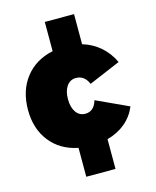

<svg xmlns="http://www.w3.org/2000/svg" viewBox="-128 -801 856 1053"><g transform="rotate(-15 300.0 -274.5)"><path d="M381 -229 563 -145Q541 -92 498 -56Q455 -20 395 -4V165H229V1Q129 -19 72 -91.5Q15 -164 15 -271Q15 -380 72 -453.5Q129 -527 229 -548V-714H395V-543Q452 -526 495 -488.5Q538 -451 563 -397L384 -321Q362 -373 314 -373Q281 -373 261.5 -345.5Q242 -318 242 -272Q242 -225 261.5 -197.5Q281 -170 314 -170Q364 -170 381 -229Z"/></g></svg>

Font: Gontserrat Black
Style: Regular
Weight: 900
Designer: Julieta Ulanovsky
Foundry: Julieta Ulanovsky
Version: Version 6.001